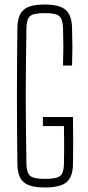

<svg xmlns="http://www.w3.org/2000/svg" viewBox="-20 -825 390 850"><path d="M179 5Q134 5 107.5 -5.2Q81 -15.5 69.2 -38.2Q57.5 -61 57 -98Q56 -179 55.5 -253.2Q55 -327.5 55 -400Q55 -472.5 55.5 -546.8Q56 -621 57 -702Q57.5 -739 69.2 -761.8Q81 -784.5 107.2 -794.8Q133.5 -805 178 -805Q244 -805 270.8 -781.2Q297.5 -757.5 299 -702Q300.5 -655 300.5 -618.8Q300.5 -582.5 299 -535H259Q260.5 -582.5 260.5 -618.8Q260.5 -655 259 -702Q257.5 -740.5 242.2 -753.8Q227 -767 178 -767Q128.5 -767 113.2 -753.8Q98 -740.5 97 -702Q95.5 -613 94.8 -540.2Q94 -467.5 94 -400Q94 -332.5 94.8 -259.8Q95.5 -187 97 -98Q98 -60 113.5 -46.5Q129 -33 179 -33Q231 -33 246.8 -46.5Q262.5 -60 263 -98Q263.5 -130 263.8 -156.2Q264 -182.5 263.8 -208.8Q263.5 -235 263 -267H170V-307H303Q304 -235 304 -189.5Q304 -144 303 -98Q302.5 -42.5 275 -18.8Q247.5 5 179 5Z"/></svg>

Font: Big Shoulders Text Thin Thin
Style: Regular
Weight: 250
Version: Version 2.002